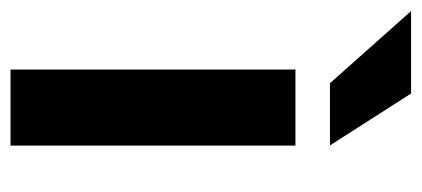

<svg xmlns="http://www.w3.org/2000/svg" viewBox="-276 -550 783 356"><g transform="rotate(90 115.0 -371.5)"><path d="M206.5 -528.3V0H65.4V-528.3ZM109.9 -742.7 206.1 -592.3H90.8L-43 -742.7Z"/></g></svg>

Font: Vazirmatn RD FD
Style: Bold
Weight: 700
Designer: Saber Rastikerdar
Foundry: Saber Rastikerdar
Version: Version 33.003